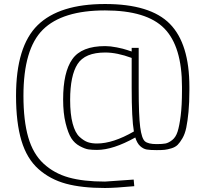

<svg xmlns="http://www.w3.org/2000/svg" viewBox="-20 -739 1025 958"><path d="M925 -305V-288Q925 -227 920.5 -180.5Q916 -134 909.5 -102.5Q903 -71 890.5 -49.5Q878 -28 866.5 -16.5Q855 -5 835.5 1Q816 7 801.5 8.5Q787 10 762 10Q729 10 712 7Q695 4 679.5 -10Q664 -24 655 -53Q544 9 464 9Q440 9 422 6.5Q404 4 378 -10Q352 -24 336 -49Q320 -74 307.5 -124Q295 -174 295 -243Q295 -379 341 -444Q387 -509 505 -509Q530 -509 563 -502.5Q596 -496 616 -489L637 -482V-500H672V-300Q672 -161 679.5 -104.5Q687 -48 703 -34Q719 -20 762 -20Q790 -20 805.5 -23Q821 -26 839 -40Q857 -54 866 -82Q875 -110 881.5 -161Q888 -212 888 -288V-306Q888 -507 800 -597Q712 -687 504 -687Q291 -687 194 -591Q97 -495 97 -261Q97 -137 121 -54Q145 29 197.5 77.5Q250 126 323 146.5Q396 167 504 167L647 157L650 190Q552 199 504 199Q388 199 309 177.5Q230 156 172 104.5Q114 53 87 -37Q60 -127 60 -261Q60 -508 168 -613.5Q276 -719 504 -719Q730 -719 827.5 -620Q925 -521 925 -305ZM464 -23Q544 -23 648 -83Q637 -146 637 -300V-450Q564 -477 505 -477Q404 -477 367 -419.5Q330 -362 330 -240Q330 -169 342.5 -122.5Q355 -76 377 -56Q399 -36 418.5 -29.5Q438 -23 464 -23Z"/></svg>

Font: TypoPRO Titillium Text
Style: 1 wt
Weight: 100
Designer: Accademia di Belle Arti di Urbino and others
Foundry: Accademia di Belle Arti di Urbino and others.
Version: Version 25.000